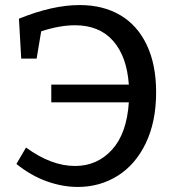

<svg xmlns="http://www.w3.org/2000/svg" viewBox="-20 -730 693 760"><path d="M598 -365Q598 -248 557 -163Q516 -78 445.5 -34Q375 10 288 10Q227 10 164.5 -12.5Q102 -35 45 -81L83 -146Q183 -73 277 -73Q365 -73 423.5 -137.5Q482 -202 490 -325H183V-395H490Q482 -507 427.5 -568.5Q373 -630 277 -630Q216 -630 143 -606L125 -498H64L55 -656Q188 -710 295 -710Q388 -710 456 -670Q524 -630 561 -552Q598 -474 598 -365Z"/></svg>

Font: Bitter Pro Medium
Style: Regular
Weight: 500
Designer: Sol Matas, and Bitter project Authors
Foundry: Sol Matas
Version: Version 1.010